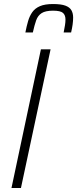

<svg xmlns="http://www.w3.org/2000/svg" viewBox="-20 -933 383 953"><path d="M37 0 183 -688H231L84 0ZM106 -772Q112 -803 119.5 -828.5Q127 -854 140.5 -873Q154 -892 178.5 -902.5Q203 -913 243 -913Q283 -913 304.5 -905Q326 -897 334.5 -882Q343 -867 343 -846Q343 -830 340.5 -811.5Q338 -793 333 -772H296Q300 -792 302.5 -807.5Q305 -823 305 -836Q305 -858 292.5 -869Q280 -880 243 -880Q206 -880 187 -868Q168 -856 159.5 -832Q151 -808 143 -772Z"/></svg>

Font: Saira SemiCondensed ExtraLight
Style: Italic
Weight: 250
Width: 4
Italic angle: -12°
Designer: Hector Gatti with collaboration of the Omnibus-Type team
Foundry: Omnibus-Type
Version: Version 1.101